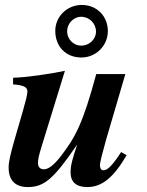

<svg xmlns="http://www.w3.org/2000/svg" viewBox="-20 -749 596 778"><path d="M309 -681C342 -681 369 -654 369 -621C369 -590 342 -564 309 -564C278 -564 252 -590 252 -622C252 -654 278 -681 309 -681ZM311 -729C253 -729 204 -683 204 -624C204 -561 246 -516 310 -516C369 -516 417 -564 417 -623C417 -682 374 -729 311 -729ZM471 -133C436 -79 416 -59 399 -59C388 -59 385 -70 385 -80C385 -92 397 -137 410 -183L488 -449H370C316 -249 286 -194 228 -118C198 -79 176 -63 158 -63C144 -63 134 -71 134 -88C134 -103 136 -115 150 -160L243 -462C182 -449 84 -435 33 -434V-407C79 -404 91 -394 91 -379C91 -363 82 -333 74 -304L37 -176C23 -126 15 -95 15 -70C15 -17 43 9 93 9C158 9 197 -23 291 -161H292C274 -106 266 -80 266 -51C266 -10 290 9 334 9C394 9 441 -31 493 -120Z"/></svg>

Font: XITS
Style: Bold Italic
Weight: 700
Italic angle: -16.33°
Designer: MicroPress Inc., with final additions and corrections provided by Coen Hoffman, Elsevier (retired)
Version: Version 1.302